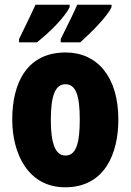

<svg xmlns="http://www.w3.org/2000/svg" viewBox="-20 -786 556 816"><path d="M454 -756V-766H308C298 -741 274 -692 238 -620V-606H321C367 -647 438 -718 454 -756ZM276 -756V-766H131C120 -742 97 -693 61 -620V-606H137C194 -651 258 -716 276 -756ZM483 -278C483 -460 393 -563 259 -563C97 -563 32 -437 32 -278C32 -132 100 10 257 10C427 10 483 -136 483 -278ZM196 -276C196 -380 215 -428 258 -428C303 -428 319 -379 319 -278C319 -176 303 -125 258 -125C215 -125 196 -177 196 -276Z"/></svg>

Font: Noto Sans Gujarati ExtraCondensed Black
Style: Regular
Weight: 900
Width: 2
Designer: Jelle Bosma - Monotype Design Team, Universal Thirst
Foundry: Monotype Imaging Inc.
Version: Version 2.106